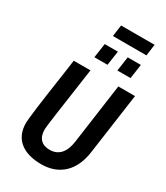

<svg xmlns="http://www.w3.org/2000/svg" viewBox="-251 -1148 1096 1265"><g transform="rotate(30 296.5 -515.5)"><path d="M282 12Q176 12 117.5 -36Q59 -84 59 -176Q59 -186 62.5 -218.5Q66 -251 72 -297.5Q78 -344 85.5 -396.5Q93 -449 100.5 -500Q108 -551 114 -593Q120 -635 123.5 -660.5Q127 -686 127 -686H254Q254 -686 250.5 -661Q247 -636 241 -594.5Q235 -553 228 -503Q221 -453 213.5 -402Q206 -351 200 -307.5Q194 -264 190.5 -234.5Q187 -205 187 -199Q187 -150 211.5 -124Q236 -98 282 -98Q332 -98 362.5 -131Q393 -164 402 -227L466 -686H593L528 -223Q512 -108 447.5 -48Q383 12 282 12ZM408 -774 424 -883H524L508 -774ZM233 -774 249 -883H349L333 -774ZM269 -956 281 -1043H536L524 -956Z"/></g></svg>

Font: Archivo Narrow
Style: Bold Italic
Weight: 700
Italic angle: -8°
Designer: Hector Gatti
Foundry: Omnibus-Type
Version: Version 3.002